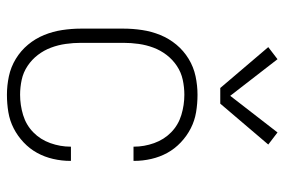

<svg xmlns="http://www.w3.org/2000/svg" viewBox="-150 -642 801 540"><g transform="rotate(90 250.0 -372.5)"><path d="M247 8Q221 8 195 2.5Q169 -3 146 -17Q123 -31 106 -51.5Q89 -72 79 -96.5Q69 -121 65 -147.5Q61 -174 61 -200V-320Q61 -346 65 -372.5Q69 -399 79 -423.5Q89 -448 106 -468.5Q123 -489 146 -503Q169 -517 195 -522.5Q221 -528 247 -528Q272 -528 296 -524Q320 -520 341.5 -509Q363 -498 381 -481Q399 -464 410.5 -443Q422 -422 427.5 -398Q433 -374 433 -350Q433 -349 433 -349Q433 -349 433 -348H393Q393 -348 393 -348.5Q393 -349 393 -349Q393 -378 383 -406Q373 -434 352.5 -454Q332 -474 304 -482.5Q276 -491 247 -491Q226 -491 205 -486.5Q184 -482 166 -470Q148 -458 135 -441Q122 -424 114.5 -404Q107 -384 104 -362.5Q101 -341 101 -320V-200Q101 -179 104 -157.5Q107 -136 114.5 -116Q122 -96 135 -79Q148 -62 166 -50Q184 -38 205 -33.5Q226 -29 247 -29Q276 -29 304 -37.5Q332 -46 352.5 -66Q373 -86 383 -114Q393 -142 393 -171Q393 -171 393 -171.5Q393 -172 393 -172H433Q433 -171 433 -171Q433 -171 433 -170Q433 -146 427.5 -122Q422 -98 410.5 -77Q399 -56 381 -39Q363 -22 341.5 -11Q320 0 296 4Q272 8 247 8ZM272 -592H228L113 -727L147 -753L250 -620L353 -753L387 -727Z"/></g></svg>

Font: Iosevka SS04 Extralight
Style: Regular
Weight: 200
Monospace: yes
Designer: Belleve Invis
Foundry: Belleve Invis
Version: Version 19.0.0; ttfautohint (v1.8.4)